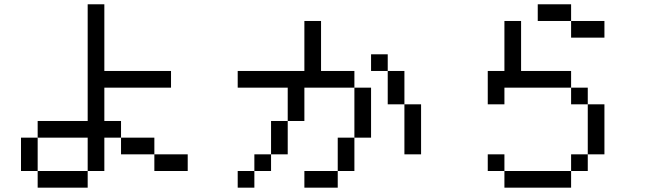

<svg xmlns="http://www.w3.org/2000/svg" viewBox="-20 -866 3040 886"><path d="M384.6 -846.2H461.5V-538.5H769.2V-461.5H461.5V-307.7H538.5V-230.8H692.3V-153.8H846.2V-76.9H692.3V-153.8H538.5V-230.8H461.5V-76.9H384.6V0H153.8V-76.9H76.9V-230.8H153.8V-307.7H384.6ZM153.8 -76.9H384.6V-230.8H153.8Z M1692.3 -615.4H1769.2V-538.5H1692.3ZM1076.9 -76.9H1153.8V0H1076.9ZM1846.2 -384.6H1923.1V-153.8H1846.2ZM1769.2 -538.5H1846.2V-384.6H1769.2ZM1384.6 -769.2H1461.5V-538.5H1615.4V-461.5H1384.6V-307.7H1307.7V-461.5H1076.9V-538.5H1384.6ZM1307.7 -307.7V-153.8H1230.8V-307.7ZM1615.4 -461.5H1692.3V-230.8H1615.4ZM1615.4 -230.8V-76.9H1538.5V-230.8ZM1538.5 -76.9V0H1384.6V-76.9ZM1230.8 -153.8V-76.9H1153.8V-153.8Z M2230.8 -153.8H2307.7V-76.9H2615.4V0H2307.7V-76.9H2230.8ZM2307.7 -769.2H2384.6V-538.5H2615.4V-461.5H2307.7V-384.6H2230.8V-538.5H2307.7ZM2461.5 -846.2H2615.4V-769.2H2769.2V-692.3H2615.4V-769.2H2461.5ZM2615.4 -461.5H2692.3V-384.6H2615.4ZM2615.4 -76.9V-153.8H2692.3V-76.9ZM2692.3 -153.8V-384.6H2769.2V-153.8Z"/></svg>

Font: Mintsoda - Lime Green 13x16
Style: Regular
Weight: 400
Designer: Mintsoda-15
Version: Version 1.0